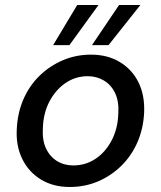

<svg xmlns="http://www.w3.org/2000/svg" viewBox="-20 -734 642 766"><path d="M258 12Q192 12 143 -18Q94 -48 68.5 -100.5Q43 -153 47 -220Q50 -284 73.5 -338Q97 -392 137.5 -431.5Q178 -471 230.5 -493.5Q283 -516 343 -516Q409 -516 458 -486.5Q507 -457 532.5 -405.5Q558 -354 555 -285Q552 -221 528.5 -167Q505 -113 464.5 -73Q424 -33 371.5 -10.5Q319 12 258 12ZM272 -74Q321 -74 360.5 -100Q400 -126 425 -173Q450 -220 452 -281Q455 -329 439.5 -362Q424 -395 395 -412.5Q366 -430 330 -430Q282 -430 242.5 -403.5Q203 -377 178 -330.5Q153 -284 151 -223Q148 -175 163.5 -142Q179 -109 207.5 -91.5Q236 -74 272 -74ZM347 -554 455 -714H540L413 -554ZM192 -554 288 -714H373L257 -554Z"/></svg>

Font: DM Sans Medium
Style: Italic
Weight: 500
Italic angle: -10°
Designer: Colophon Foundry, Jonny Pinhorn
Foundry: Colophon Foundry
Version: Version 4.004;gftools[0.9.30]